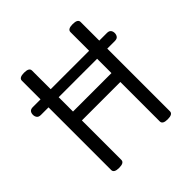

<svg xmlns="http://www.w3.org/2000/svg" viewBox="-193 -905 1070 1070"><g transform="rotate(-45 341.5 -370.0)"><path d="M50 -575H110V-722Q110 -745 150 -745Q190 -745 190 -722V-575H493V-722Q493 -745 533 -745Q573 -745 573 -722V-575H633Q650 -575 657 -566Q664 -557 664 -544Q664 -531 657 -521.5Q650 -512 633 -512H573V-18Q573 5 533 5Q493 5 493 -18V-329H190V-18Q190 5 150 5Q110 5 110 -18V-512H50Q33 -512 26 -521.5Q19 -531 19 -544Q19 -558 26 -566.5Q33 -575 50 -575ZM190 -399H493V-512H190Z"/></g></svg>

Font: Offside
Style: Regular
Weight: 400
Designer: Eduardo Rodriguez Tunni
Foundry: Eduardo Rodriguez Tunni
Version: Version 1.002; ttfautohint (v1.8.4.7-5d5b);gftools[0.9.23]